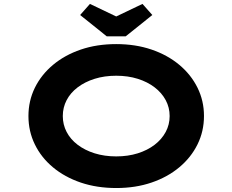

<svg xmlns="http://www.w3.org/2000/svg" viewBox="-20 -938 1172 968"><path d="M566.5 10Q468.3 10 387.3 -17.5Q306.3 -45 247 -94.5Q187.7 -144 155.6 -210.1Q123.4 -276.1 123.4 -352.9Q123.4 -429.6 155.8 -495.7Q188.3 -561.7 247.6 -611.2Q306.9 -660.7 387.6 -688.2Q468.3 -715.7 565.9 -715.7Q663.1 -715.7 743.8 -688.2Q824.6 -660.7 883.9 -611.2Q943.2 -561.7 975.8 -495.7Q1008.4 -429.6 1008.4 -353.4Q1008.4 -276.1 975.8 -210.1Q943.2 -144 883.9 -94.5Q824.6 -45 743.8 -17.5Q663.1 10 566.5 10ZM565.9 -149.5Q625.2 -149.5 674.4 -165Q723.7 -180.5 759.6 -208.1Q795.6 -235.7 815.5 -272.8Q835.3 -309.8 835.3 -352.9Q835.3 -396 815.5 -433Q795.6 -470 759.6 -497.6Q723.7 -525.2 674.4 -540.7Q625.2 -556.2 565.9 -556.2Q506.7 -556.2 457.2 -540.7Q407.8 -525.2 371.5 -497.6Q335.2 -470 315.9 -433Q296.6 -396 296.6 -352.9Q296.6 -309.8 315.9 -272.8Q335.2 -235.7 371.5 -208.1Q407.8 -180.5 457.2 -165Q506.7 -149.5 565.9 -149.5ZM518.3 -754.7 384 -862.3 433.5 -918.3 580.9 -847.8H550.9L698.4 -918.3L747.9 -862.3L613.5 -754.7Z"/></svg>

Font: Lexend Zetta
Style: Regular
Weight: 400
Designer: Bonnie Shaver-Troup, Thomas Jockin
Foundry: Lexend
Version: Version 1.007